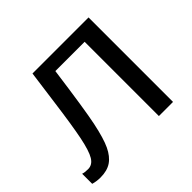

<svg xmlns="http://www.w3.org/2000/svg" viewBox="-133 -684 849 849"><g transform="rotate(-45 291.5 -259.0)"><path d="M425.8 0H514.2V-528.3H163.6L142.1 -369.6C130.7 -283.7 120.5 -218.8 111.6 -174.8C102.6 -130.9 92.7 -99.9 81.8 -82C70.9 -64.1 56.5 -55.2 38.6 -55.2C24.6 -55.2 13.5 -56.6 5.4 -59.6V3.4C19.7 7.6 35 9.8 51.3 9.8C79.3 9.8 102.1 3.7 119.9 -8.3C137.6 -20.3 152.5 -39.1 164.6 -64.5C176.6 -89.8 187.8 -127.4 198.2 -177C208.7 -226.6 223.5 -322.4 242.7 -464.4H425.8Z"/></g></svg>

Font: Arimo
Style: Regular
Weight: 400
Designer: Steve Matteson
Foundry: Monotype Imaging Inc.
Version: Version 1.32